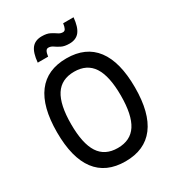

<svg xmlns="http://www.w3.org/2000/svg" viewBox="-241 -1184 1232 1344"><g transform="rotate(-30 375.0 -512.0)"><path d="M375 16Q219 16 139.5 -89Q60 -194 60 -400Q60 -606 139.5 -711Q219 -816 375 -816Q531 -816 610.5 -711Q690 -606 690 -400Q690 -194 610.5 -89Q531 16 375 16ZM375 -92Q478 -92 527 -167.5Q576 -243 576 -400Q576 -557 527 -632.5Q478 -708 375 -708Q272 -708 223 -632.5Q174 -557 174 -400Q174 -243 223 -167.5Q272 -92 375 -92ZM187 -890Q194 -967 221.5 -1001.5Q249 -1036 303 -1036Q343 -1036 367.5 -1023.5Q392 -1011 409.5 -998.5Q427 -986 447 -986Q461 -986 468 -999Q475 -1012 479 -1040H563Q556 -964 528.5 -929Q501 -894 447 -894Q407 -894 382.5 -906.5Q358 -919 340.5 -931.5Q323 -944 303 -944Q290 -944 282.5 -931.5Q275 -919 271 -890Z"/></g></svg>

Font: Martian Mono SemiExpanded
Style: Regular
Weight: 400
Width: 6
Monospace: yes
Designer: Roman Shamin
Foundry: Evil Martians
Version: Version 1.000